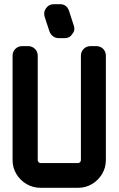

<svg xmlns="http://www.w3.org/2000/svg" viewBox="-20 -896 566 916"><path d="M332 -774Q340 -751 325 -734Q313 -714 289 -714H260Q245 -714 233 -723Q221 -732 216 -746L193 -816Q186 -839 200 -857Q213 -876 237 -876H266Q298 -876 309 -845ZM485 -132Q485 -96 467 -66Q449 -36 419 -18Q389 0 353 0H173Q137 0 106.5 -18Q76 -36 58 -66Q40 -96 40 -132V-630Q40 -650 53.5 -663Q67 -676 86 -676H114Q133 -676 146.5 -663Q160 -650 160 -630V-132Q160 -127 164 -122.5Q168 -118 173 -118H353Q358 -118 362 -122.5Q366 -127 366 -132V-630Q366 -650 379.5 -663Q393 -676 412 -676H439Q459 -676 472 -663Q485 -650 485 -630Z"/></svg>

Font: Monomaniac One
Style: Regular
Weight: 400
Version: Version 1.000; ttfautohint (v1.8.3)